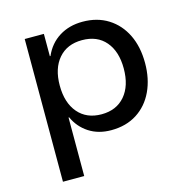

<svg xmlns="http://www.w3.org/2000/svg" viewBox="-102 -604 860 881"><g transform="rotate(-15 328.0 -163.0)"><path d="M90 180V-498H181V-392H184Q208 -447 255.5 -476.5Q303 -506 366 -506Q436 -506 487.5 -473.5Q539 -441 567 -383.5Q595 -326 595 -249Q595 -174 567.5 -115.5Q540 -57 488.5 -24Q437 9 366 9Q305 9 260.5 -20Q216 -49 194 -98H191V180ZM342 -73Q413 -73 453.5 -120.5Q494 -168 494 -250Q494 -331 454 -378Q414 -425 342 -425Q271 -425 230.5 -378Q190 -331 190 -250Q190 -168 230.5 -120.5Q271 -73 342 -73Z"/></g></svg>

Font: Nunito Sans 7pt Medium
Style: Regular
Weight: 500
Designer: Vernon Adams
Foundry: Vernon Adams
Version: Version 3.101;gftools[0.9.27]